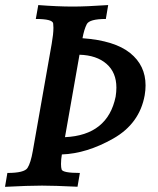

<svg xmlns="http://www.w3.org/2000/svg" viewBox="-27 -724 622 755"><path d="M-7.3 10.7 2 -43.9Q68.4 -43.9 81.1 -63.5Q93.8 -83 102.1 -130.9L176.3 -551.8Q183.1 -590.3 183.1 -614.7Q183.1 -624 182.1 -631.8Q179.7 -649.4 113.8 -649.4L123.5 -704.1Q200.2 -698.2 259.3 -698.2Q311 -698.2 398.4 -704.1L389.2 -649.4Q324.7 -649.4 314.2 -628.9Q303.7 -608.4 297.4 -573.7Q423.8 -564.5 484.6 -515.6Q545.4 -466.8 545.4 -388.2Q545.4 -369.6 542 -349.6Q522 -237.8 418 -179Q314 -120.1 216.3 -116.7Q212.9 -97.7 212.9 -79.1Q212.9 -65.4 215.3 -57.6Q219.7 -43.9 287.1 -43.9L277.8 10.3Q184.6 5.9 138.2 5.9Q84 5.9 -7.3 10.7ZM228.5 -184.6Q396.5 -192.4 427.7 -343.8Q430.7 -362.8 430.7 -379.4Q430.7 -439 391.8 -472.9Q353 -506.8 285.6 -508.8Z"/></svg>

Font: Kelvinch
Style: Bold Italic
Weight: 700
Italic angle: -10°
Designer: Paul James Miller
Foundry: High-Logic / Made with FontCreator
Version: Version 3.30 September 23, 2016